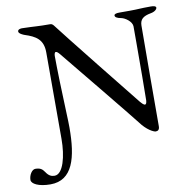

<svg xmlns="http://www.w3.org/2000/svg" viewBox="-163 -748 1025 1038"><g transform="rotate(-10 349.0 -229.0)"><path d="M31 200C153 200 185 81 185 -85C185 -109 184 -133 183 -158C178 -274 174 -419 174 -479C174 -487 176 -500 183 -500C188 -500 194 -496 204 -484C227 -456 542 -71 560 -46C592 -2 629 17 641 17C651 17 662 13 662 -8C662 -63 663 -537 664 -561C665 -594 682 -609 725 -617C748 -621 760 -633 760 -642C760 -650 748 -653 731 -653C670 -653 664 -650 616 -650H559C542 -650 530 -647 530 -639C530 -630 540 -623 563 -619C585 -615 620 -590 621 -564V-477C621 -365 620 -189 619 -157C618 -142 614 -136 609 -136C601 -136 589 -150 584 -156C564 -180 222 -609 203 -636C196 -645 191 -653 179 -653C107 -653 103 -656 25 -658C18 -658 2 -656 2 -644C2 -632 27 -622 33 -620C92 -601 132 -578 132 -507V-32C132 63 108 158 61 158C44 158 29 152 14 129C2 111 -10 103 -36 103C-54 103 -72 131 -72 158C-72 179 -34 200 31 200Z"/></g></svg>

Font: EB Garamond 12
Style: Regular
Weight: 400
Version: Version 0.016+